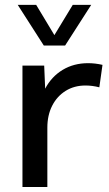

<svg xmlns="http://www.w3.org/2000/svg" viewBox="-20 -752 438 772"><path d="M170.4 0H70.3V-488.3H157.7L161.6 -395.5Q187 -443.8 231.7 -470.9Q276.4 -498 334.5 -498Q348.6 -498 363 -496.3Q377.4 -494.6 392.1 -491.2L379.4 -400.9Q351.1 -408.2 323.7 -408.2Q278.3 -408.2 243.7 -386.5Q209 -364.7 189.7 -326.7Q170.4 -288.6 170.4 -238.8ZM241.7 -568.8H156.2L51.3 -732.4H125.5L198.7 -610.8L272.5 -732.4H346.7Z"/></svg>

Font: Kumbh Sans Medium
Style: Regular
Weight: 500
Version: Version 1.005